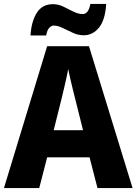

<svg xmlns="http://www.w3.org/2000/svg" viewBox="-20 -949 689 969"><path d="M472 0 432 -155H218L178 0H0L218 -716H429L649 0ZM360 -448Q355 -468 348 -496Q341 -524 334.5 -552.5Q328 -581 324 -601Q321 -581 314.5 -552.5Q308 -524 301.5 -496Q295 -468 290 -448L251 -292H399ZM134 -770Q138 -840 165.5 -884Q193 -928 248 -928Q274 -928 300 -915.5Q326 -903 350.5 -890.5Q375 -878 398 -878Q411 -878 421 -890Q431 -902 436 -929H516Q511 -848 479.5 -809.5Q448 -771 403 -771Q375 -771 348.5 -783Q322 -795 297 -807.5Q272 -820 251 -820Q240 -820 229 -809Q218 -798 213 -770Z"/></svg>

Font: Noto Sans Arabic SemCond ExtBd
Style: Regular
Weight: 800
Width: 4
Designer: Monotype Design Team, Nadine Chahine, Nizar Qandah and Khaled Hosny
Foundry: Monotype Imaging Inc.
Version: Version 2.012; ttfautohint (v1.8.4.7-5d5b)